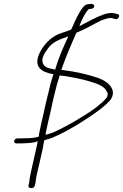

<svg xmlns="http://www.w3.org/2000/svg" viewBox="-20 -775 638 996"><path d="M63 -31H75C84 -31 96 -31 111 -32C127 -32 145 -34 165 -38H166L174 -45V-35C173 -25 170 -14 168 -5L151 70C143 105 133 147 131 175L127 189C128 196 131 201 144 201C152 201 160 194 160 189L164 174C166 146 177 105 185 70L202 -5C204 -18 206 -31 209 -44L210 -48C223 -51 237 -55 250 -60C332 -92 473 -183 523 -227C537 -240 547 -250 553 -257C568 -278 569 -299 560 -317C549 -340 522 -358 491 -370C439 -388 376 -403 303 -412L298 -413L300 -418C323 -483 350 -546 375 -602L376 -605L401 -616C421 -625 443 -636 466 -649C489 -661 505 -670 519 -674C537 -680 553 -685 568 -679L578 -676C591 -672 602 -690 597 -698C596 -700 595 -700 592 -701L582 -704H581C561 -711 534 -707 509 -697V-696C485 -689 431 -660 405 -646L392 -639L396 -651C408 -680 422 -708 439 -727L450 -729C460 -729 467 -733 469 -742C470 -748 463 -755 455 -755L445 -754C431 -754 420 -750 411 -738C386 -706 372 -672 351 -625C349 -620 337 -616 332 -615C312 -608 296 -603 284 -598C242 -581 205 -542 184 -497C153 -428 196 -401 252 -391H257L256 -386C246 -357 238 -326 231 -294C222 -261 215 -226 207 -191C199 -156 191 -123 185 -92C183 -84 181 -74 182 -67C163 -59 132 -58 116 -58C101 -58 90 -57 81 -57H69C63 -57 55 -51 53 -44C52 -39 58 -31 63 -31ZM203 -446C191 -469 213 -503 227 -521C251 -557 289 -571 334 -586L330 -576C309 -531 283 -473 268 -420L267 -414C238 -419 211 -424 203 -446ZM241 -190C249 -224 255 -258 264 -292C271 -322 279 -351 288 -378L289 -383H295C311 -382 326 -379 342 -376C392 -368 437 -356 476 -343C503 -333 524 -321 534 -300C538 -294 540 -289 538 -282C538 -277 535 -272 532 -267L531 -266C527 -261 520 -253 509 -243C462 -202 442 -191 361 -142C307 -112 267 -91 239 -82L216 -76L219 -93C225 -124 233 -156 241 -190ZM518 -673 519 -674ZM568 -679H569ZM534 -300Z"/></svg>

Font: Stray Cat
Style: LtExtObl
Weight: 300
Version: Version 1.0